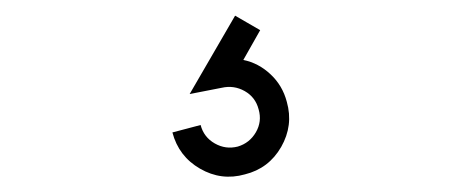

<svg xmlns="http://www.w3.org/2000/svg" viewBox="-20 -41 589 245"><path d="M292.5 181.5Q262.5 190 235.2 174.2Q208 158.5 200 128L236 118.5Q240 134 254 142Q268 150 283.5 146Q298.5 141.5 306.5 127.8Q314.5 114 310 98.5Q306 83 292.2 75.2Q278.5 67.5 263 71L222 79L280 -21L312 -2.5L290.5 35.5Q310 39.5 325.2 53.8Q340.5 68 346 89Q354.5 119 338.8 146.5Q323 174 292.5 181.5Z"/></svg>

Font: Urbanist ExtraLight
Style: Regular
Weight: 200
Designer: Corey Hu
Foundry: Corey Hu
Version: Version 1.330; ttfautohint (v1.8.4.7-5d5b)